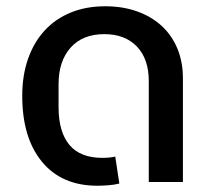

<svg xmlns="http://www.w3.org/2000/svg" viewBox="-20 -581 677 613"><path d="M291 12Q177 12 114 -64.5Q51 -141 51 -275Q51 -340 69.5 -393Q88 -446 122.5 -483.5Q157 -521 206 -541Q255 -561 316 -561Q372 -561 418 -544.5Q464 -528 496.5 -498Q529 -468 546.5 -425.5Q564 -383 564 -331V0H455V-322Q455 -393 417 -432.5Q379 -472 313 -472Q244 -472 205.5 -429Q167 -386 167 -312V-239Q167 -160 201.5 -118.5Q236 -77 307 -77Q329 -77 348 -81L361 5Q346 9 325.5 10.5Q305 12 291 12Z"/></svg>

Font: IBM Plex Sans Thai Medium
Style: Regular
Weight: 500
Designer: Mike Abbink, Paul van der Laan, Pieter van Rosmalen, Ben Mitchell, Mark Frömberg
Foundry: Bold Monday
Version: Version 1.1